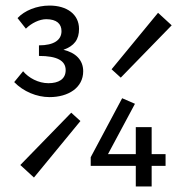

<svg xmlns="http://www.w3.org/2000/svg" viewBox="-20 -670 640 690"><path d="M158 -321C226 -321 279 -355 279 -414C279 -455 251 -481 208 -491C247 -505 264 -528 264 -566C264 -619 220 -650 158 -650C112 -650 68 -632 43 -605L73 -567C93 -587 122 -601 146 -601C184 -601 201 -584 201 -558C201 -527 175 -507 120 -507V-469C185 -469 216 -452 216 -418C216 -385 190 -371 154 -371C118 -371 83 -390 63 -414L31 -375C64 -341 112 -321 158 -321ZM102 -32 269 -235 236 -265 53 -77ZM414 -391 597 -579 548 -624 381 -421ZM468 0H525V-74H575V-116H525V-213H468V-116H368L465 -297L419 -317L306 -105V-74H468Z"/></svg>

Font: Hasklig
Style: Regular
Weight: 400
Monospace: yes
Designer: Paul D. Hunt, Teo Tuominen
Foundry: Adobe Systems Incorporated
Version: Version 2.030;PS 1.0;hotconv 16.6.51;makeotf.lib2.5.65220